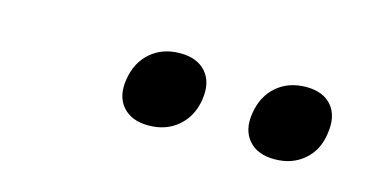

<svg xmlns="http://www.w3.org/2000/svg" viewBox="-32 -882 664 337"><g transform="rotate(15 300.0 -713.5)"><path d="M473 -645Q442 -645 426 -663.5Q410 -682 415 -713Q420 -745 441.5 -763.5Q463 -782 495 -782Q526 -782 541.5 -763.5Q557 -745 552 -713Q548 -682 526.5 -663.5Q505 -645 473 -645ZM244 -645Q213 -645 197 -663.5Q181 -682 186 -713Q191 -745 212.5 -763.5Q234 -782 266 -782Q297 -782 313 -763.5Q329 -745 324 -713Q319 -682 297.5 -663.5Q276 -645 244 -645Z"/></g></svg>

Font: JetBrains Mono NL SemiBold
Style: Italic
Weight: 600
Italic angle: -9°
Monospace: yes
Designer: Philipp Nurullin, Konstantin Bulenkov
Foundry: JetBrains
Version: Version 2.305; ttfautohint (v1.8.4.7-5d5b)